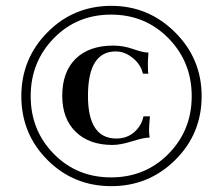

<svg xmlns="http://www.w3.org/2000/svg" viewBox="-20 -627 763 657"><path d="M53 -298Q53 -426 142.5 -516.5Q232 -607 361 -607Q488 -607 579 -516.5Q670 -426 670 -298Q670 -169 579.5 -79.5Q489 10 361 10Q232 10 142.5 -79.5Q53 -169 53 -298ZM164 -496Q85 -415 85 -298Q85 -181 164 -100.5Q243 -20 360 -20Q477 -20 556.5 -100.5Q636 -181 636 -298Q636 -415 556.5 -496Q477 -577 360 -577Q243 -577 164 -496ZM193 -299Q193 -381 239 -426Q285 -471 368 -471Q402 -471 436 -459Q470 -447 488 -447Q486 -423 486 -406Q486 -377 488 -375H469Q462 -406 434.5 -428.5Q407 -451 376 -451Q281 -451 281 -299Q281 -153 378 -153Q414 -153 439 -174.5Q464 -196 471 -229H493Q490 -193 490 -182Q490 -170 492 -156H488Q472 -156 432 -143.5Q392 -131 365 -131Q285 -131 239 -176Q193 -221 193 -299Z"/></svg>

Font: Unna
Style: Regular
Weight: 400
Designer: Jorge de Buen U.
Foundry: Omnibus-Type
Version: Version 2.006;PS 002.006;hotconv 1.0.70;makeotf.lib2.5.58329